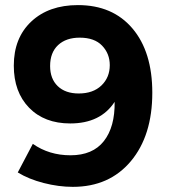

<svg xmlns="http://www.w3.org/2000/svg" viewBox="-20 -727 670 754"><path d="M108.9 -162.1Q172.9 -117.2 256.8 -117.2Q344.2 -117.2 387.9 -172.9Q431.6 -228.5 430.2 -327.1Q375 -242.2 255.9 -242.2Q154.3 -242.2 94.2 -304Q34.2 -365.7 34.2 -469.2Q34.2 -578.1 103 -642.6Q171.9 -707 286.1 -707Q422.4 -707 500.2 -615.2Q578.1 -523.4 578.1 -362.8Q578.1 -194.3 493.7 -93.8Q409.2 6.8 266.1 6.8Q210.4 6.8 151.6 -8.3Q92.8 -23.4 49.8 -49.8ZM293 -579.1Q239.3 -579.1 208 -549.8Q176.8 -520.5 176.8 -467.8Q176.8 -417.5 206.8 -388.7Q236.8 -359.9 289.1 -359.9Q345.7 -359.9 378.4 -391.4Q411.1 -422.9 411.1 -471.2Q411.1 -516.1 381.1 -547.6Q351.1 -579.1 293 -579.1Z"/></svg>

Font: Montserrat arm SemiBold
Style: Regular
Weight: 600
Designer: Julieta Ulanovsky
Foundry: Julieta Ulanovsky
Version: Version 6.000;PS 006.000;hotconv 1.0.88;makeotf.lib2.5.64775